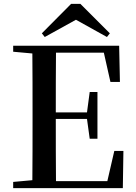

<svg xmlns="http://www.w3.org/2000/svg" viewBox="-20 -971 700 991"><path d="M395 -951H347L196 -799L211 -780L372 -869L532 -780L547 -799ZM550 -548H599L595 -735H48V-704L147 -695C148 -595 148 -495 148 -393V-342C148 -241 148 -140 147 -41L48 -32V0H614L617 -192H570L534 -36H269C268 -138 268 -241 268 -357H429L443 -255H483V-496H443L429 -391H268C268 -499 268 -600 269 -699H516Z"/></svg>

Font: Noto Serif JP SemiBold
Style: Regular
Weight: 600
Designer: Ryoko NISHIZUKA 西塚涼子 (kana & ideographs); Frank Grießhammer (Latin, Greek & Cyrillic); Wenlong ZHANG 张文龙 (bopomofo); San
Foundry: Adobe
Version: Version 2.001;hotconv 1.1.0;makeotfexe 2.6.0